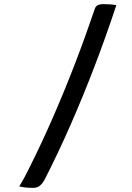

<svg xmlns="http://www.w3.org/2000/svg" viewBox="-20 -775 640 929"><path d="M543 -750Q493 -599 437.5 -454Q382 -309 321.5 -171Q261 -33 195 96Q187 110 178.5 118.5Q170 127 161 130.5Q152 134 141 134Q122 134 106.5 132.5Q91 131 73 127Q86 106 98.5 83Q111 60 123 35Q184 -87 239 -213.5Q294 -340 344 -470Q394 -600 439 -733Q443 -745 453.5 -750Q464 -755 478 -755Q496 -755 511.5 -754Q527 -753 543 -750Z"/></svg>

Font: Rec Mono Semicasual
Style: Regular
Weight: 400
Version: Version 1.085; ttfautohint (v1.8.4.7-5d5b)